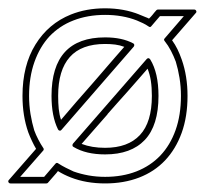

<svg xmlns="http://www.w3.org/2000/svg" viewBox="-45 -424 486 455"><path d="M415 -401.4Q418.5 -401.4 419.9 -398.4Q421.4 -395.5 418.9 -393.1L362.8 -328.6Q370.1 -318.4 375.5 -307.4Q380.9 -296.4 385.7 -282.7Q399.4 -243.7 399.4 -196.8Q399.4 -147.5 385.5 -109.1Q371.6 -70.8 346.2 -43.9Q320.8 -17.1 284.7 -3.2Q248.5 10.7 204.1 10.7Q159.2 10.7 123 -3.4Q106.4 -9.8 92.3 -18.6Q91.8 -17.6 90.6 -16.4Q89.4 -15.1 88.9 -14.2Q83.5 -8.3 78.4 -2.2Q73.2 3.9 68.4 9.3Q66.9 10.7 64.9 10.7H-20Q-23.4 10.7 -24.9 7.8Q-26.4 4.9 -23.9 2.4L40.5 -71.3Q35.6 -79.6 30.8 -89.8Q25.9 -100.1 22 -110.4Q8.3 -149.4 8.3 -196.8Q8.3 -269 39.1 -318.6Q69.8 -368.2 123 -389.6Q159.7 -404.3 204.1 -404.3Q248.5 -404.3 285.2 -389.6H284.7Q285.6 -389.2 287.1 -388.7Q288.6 -388.2 289.6 -387.7Q294.9 -385.3 299.8 -383.5Q304.7 -381.8 308.1 -379.9Q310.5 -382.3 312 -383.8Q313.5 -385.3 315.9 -388.2Q318.4 -391.1 320.8 -394.3Q323.2 -397.5 325.7 -399.9Q327.1 -401.4 329.6 -401.4ZM204.1 -73.7Q258.3 -73.7 286.6 -104Q314.9 -134.3 314.9 -196.8Q314.9 -216.8 312.5 -232.4Q310.1 -248 304.7 -261.2Q293.5 -248.5 281.5 -234.6Q269.5 -220.7 257.1 -206.8Q244.6 -192.9 232.4 -179.2Q220.2 -165.5 209.5 -153.3H210Q193.8 -134.8 179.4 -118.4Q165 -102.1 148.4 -83Q172.4 -73.7 204.1 -73.7ZM204.1 -319.8Q147.9 -319.8 120.4 -288.8Q92.8 -257.8 92.8 -196.8Q92.8 -179.7 94.2 -165.8Q95.7 -151.9 99.6 -140.1Q118.2 -162.1 136 -182.6Q153.8 -203.1 172.4 -224.1Q182.6 -235.8 191.9 -246.6Q201.2 -257.3 210.4 -268.1Q219.7 -278.8 229.2 -289.8Q238.8 -300.8 249.5 -313Q239.3 -316.9 228 -318.4Q216.8 -319.8 204.1 -319.8ZM204.1 -335.4Q244.1 -335.4 270.5 -321.3Q272.9 -320.3 273.2 -317.9Q273.4 -315.4 272 -313.5L100.6 -116.2Q98.6 -113.8 95.9 -114.5Q93.3 -115.2 92.3 -117.7Q77.1 -148.4 77.1 -196.8Q77.1 -335.4 204.1 -335.4ZM204.1 -58.1Q158.7 -58.1 129.4 -75.7Q127 -76.7 126.7 -79.1Q126.5 -81.5 127.9 -83.5L302.7 -284.2Q307.1 -288.6 311 -283.2Q330.6 -251.5 330.6 -196.8Q330.6 -126.5 298.1 -92.3Q265.6 -58.1 204.1 -58.1ZM334 -385.7Q330.1 -381.3 323.7 -373.8Q317.4 -366.2 313.5 -361.8Q311 -358.4 307.1 -361.3Q300.8 -365.7 293.7 -369.1Q286.6 -372.6 279.3 -375.5Q245.6 -388.7 204.1 -388.7Q162.6 -388.7 128.9 -375.5Q112.3 -369.1 98.1 -359.6Q84 -350.1 72.3 -337.9Q49.3 -313 36.6 -277.1Q23.9 -241.2 23.9 -196.8Q23.9 -174.8 27.3 -153.8Q30.8 -132.8 36.1 -115.2Q40 -104.5 45.7 -93.5Q51.3 -82.5 57.6 -73.2Q58.6 -72.3 58.6 -70.3Q58.6 -68.4 57.6 -67.4L2.9 -4.9H59.6Q66.4 -12.7 73 -20.5Q79.6 -28.3 86.4 -36.1Q89.4 -39.6 93.3 -36.6Q101.6 -31.2 111.1 -26.4Q120.6 -21.5 129.4 -17.6Q146 -11.7 164.8 -8.3Q183.6 -4.9 204.1 -4.9Q245.1 -4.9 278.3 -17.8Q311.5 -30.8 335 -55.4Q358.4 -80.1 371.1 -115.7Q383.8 -151.4 383.8 -196.8Q383.8 -218.8 380.4 -239.5Q377 -260.3 371.6 -277.8Q366.7 -291 360.1 -303.7Q353.5 -316.4 345.2 -326.7Q342.3 -330.1 345.2 -333L390.6 -385.7Z"/></svg>

Font: Fibel Sued Kontur LRS
Style: Regular
Weight: 400
Designer: Peter Wiegel
Foundry: Peter Wiegel
Version: Version 000.000